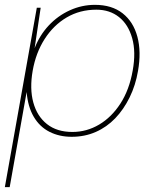

<svg xmlns="http://www.w3.org/2000/svg" viewBox="-34 -553 635 793"><path d="M-14 220 118 -521H134L109 -354Q130 -408 167.5 -448Q205 -488 254.5 -510.5Q304 -533 358 -533Q428 -533 472.5 -498Q517 -463 533.5 -401Q550 -339 536 -260Q526 -201 501.5 -151Q477 -101 442 -64.5Q407 -28 361.5 -8Q316 12 262 12Q211 12 170.5 -8.5Q130 -29 105.5 -70.5Q81 -112 76 -173L6 220ZM265 -8Q324 -8 375.5 -38.5Q427 -69 463.5 -125.5Q500 -182 514 -261Q528 -338 512 -395Q496 -452 457.5 -482.5Q419 -513 364 -513Q296 -513 241.5 -481Q187 -449 150.5 -392Q114 -335 101 -261Q88 -187 103.5 -130Q119 -73 160 -40.5Q201 -8 265 -8Z"/></svg>

Font: DM Sans 10pt Thin
Style: Italic
Weight: 250
Italic angle: -10°
Version: Version 4.004;gftools[0.9.30]